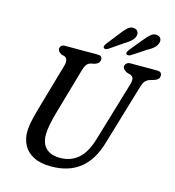

<svg xmlns="http://www.w3.org/2000/svg" viewBox="-131 -1017 1039 1141"><g transform="rotate(15 389.0 -447.0)"><path d="M508 -214.5 616.5 -578.5Q623 -600.5 621 -614.2Q619 -628 601 -635.5L581 -641Q553 -654.5 553 -672.5Q553.5 -684 562.2 -692Q571 -700 587.5 -700H751Q778.5 -700 778.5 -676Q778.5 -662 771 -654.5Q763.5 -647 746 -640.5L724 -635Q703.5 -627.5 693.5 -615Q683.5 -602.5 676 -576L566 -206.5Q533.5 -94.5 464.2 -40.2Q395 14 287.5 14Q221.5 14 179.2 -8Q137 -30 117.2 -67.2Q97.5 -104.5 98 -150.5Q98.5 -183.5 107.8 -223.5Q117 -263.5 127.5 -300L209.5 -585Q215 -604 212 -619.2Q209 -634.5 196 -639.5L176 -645Q153 -657 153 -675Q153.5 -685.5 161.2 -692.8Q169 -700 184 -700H383.5Q412 -700 412 -677Q412 -666.5 405.2 -657.5Q398.5 -648.5 382.5 -643L356.5 -637.5Q341 -632.5 332.5 -621Q324 -609.5 318 -589L235 -300Q223 -257.5 216.5 -224.2Q210 -191 209.5 -164Q208.5 -107.5 239 -78.2Q269.5 -49 326 -49Q391 -49 436.5 -87.8Q482 -126.5 508 -214.5ZM477.5 -854Q497 -880.5 514.8 -896Q532.5 -911.5 554.5 -907.5Q571.5 -904.5 577.5 -890.8Q583.5 -877 576.5 -859.5Q569 -844 555.2 -831.8Q541.5 -819.5 520 -807L436 -749.5Q428 -744.5 420.2 -743.8Q412.5 -743 408.5 -748Q404.5 -753.5 407.5 -760.5Q410.5 -767.5 416.5 -776ZM620 -852.5Q640.5 -878.5 658.8 -893.2Q677 -908 698 -903Q714.5 -899.5 720 -885.2Q725.5 -871 717 -853.5Q709.5 -837.5 695.2 -826Q681 -814.5 659 -803L575 -747.5Q566.5 -743 559 -742.5Q551.5 -742 548 -747Q544.5 -752.5 547.5 -759.8Q550.5 -767 556.5 -775Z"/></g></svg>

Font: Fraunces 72pt SuperSoft
Style: Italic
Weight: 400
Italic angle: -16°
Version: Version 1.000;[b76b70a41]